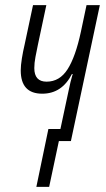

<svg xmlns="http://www.w3.org/2000/svg" viewBox="-20 -551 416 750"><path d="M172 179 210 0H257L370 -531H318L296 -427Q275 -329 244 -280.5Q213 -232 162 -232Q114 -232 114 -285Q114 -305 118.5 -328.5Q123 -352 128 -376L161 -531H109L76 -376Q70 -351 65.5 -323Q61 -295 61 -276Q61 -185 145 -185Q222 -185 261 -262H264Q255 -232 248 -197L216 -47H169L122 179Z"/></svg>

Font: Noto Sans Display Condensed Light
Style: Italic
Weight: 300
Width: 3
Designer: Monotype Design team
Foundry: Monotype Imaging Inc.
Version: 1.000